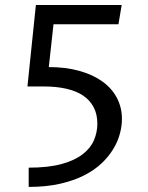

<svg xmlns="http://www.w3.org/2000/svg" viewBox="-20 -735 582 755"><path d="M121.1 -715.3H458.5L445.8 -639.6H190.4L171.9 -471.2Q238.8 -471.2 292 -456.3Q345.2 -441.4 382.6 -414.6Q419.9 -387.7 439.7 -350.1Q459.5 -312.5 459.5 -267.1Q459.5 -239.7 451.4 -209.2Q443.4 -178.7 425.5 -149.2Q407.7 -119.6 379.2 -92.5Q350.6 -65.4 309.8 -44.9Q269 -24.4 215.3 -12.2Q161.6 0 92.8 0V-75.7Q170.4 -75.7 222.4 -90.1Q274.4 -104.5 305.4 -128.7Q336.4 -152.8 349.6 -184.1Q362.8 -215.3 362.8 -248.5Q362.8 -286.1 348.1 -313.7Q333.5 -341.3 306.4 -359.4Q279.3 -377.4 240.2 -386.2Q201.2 -395 152.3 -395H87.9Z"/></svg>

Font: Proza Libre
Style: Regular
Weight: 400
Designer: Jasper de Waard
Foundry: Jasper de Waard
Version: Version 1.000; ttfautohint (v1.4.1.8-43bc)